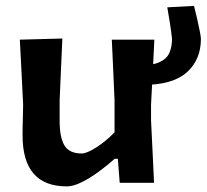

<svg xmlns="http://www.w3.org/2000/svg" viewBox="-20 -636 719 668"><path d="M212.5 12.5Q58.5 12.5 58.5 -165Q58.5 -197.5 59.5 -222Q60.5 -246.5 60.5 -272Q57 -340.5 54.5 -392.2Q52 -444 49 -498L197 -502Q194.5 -447.5 192.2 -396Q190 -344.5 187.5 -287V-214.5Q187.5 -158 204.2 -130Q221 -102 264.5 -102Q282 -102 315.5 -123.5Q349 -145 378.5 -175.5V-287Q376 -344 373.8 -394Q371.5 -444 369 -498H517Q514.5 -443.5 511.8 -392Q509 -340.5 505.5 -272V-217Q508.5 -155 511 -104.8Q513.5 -54.5 516 0H396.5L390 -83.5H379Q354 -61 324 -39Q294 -17 264.5 -2.2Q235 12.5 212.5 12.5ZM477 -340.5 459.5 -408Q509.5 -408 535 -419.8Q560.5 -431.5 569.5 -452.5Q578.5 -473.5 578.5 -501Q575.5 -528.5 571 -556.8Q566.5 -585 562 -610.5L655 -615.5Q660.5 -594 666 -570Q671.5 -546 675.2 -526.8Q679 -507.5 679 -501Q679 -428 629.8 -384.2Q580.5 -340.5 477 -340.5Z"/></svg>

Font: Commissioner Loud SemiBold
Style: Regular
Weight: 600
Designer: Kostas Bartsokas
Foundry: Kostas Bartsokas
Version: Version 1.000; ttfautohint (v1.8.3)